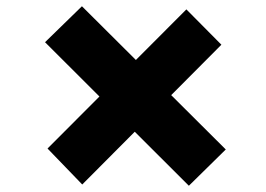

<svg xmlns="http://www.w3.org/2000/svg" viewBox="-20 -575 852 614"><path d="M584 19 124 -440 242 -555 702 -97ZM243 15 132 -100 576 -545 688 -432Z"/></svg>

Font: Lexend Zetta
Style: Bold
Weight: 700
Designer: Bonnie Shaver-Troup, Thomas Jockin
Foundry: Lexend
Version: Version 1.007